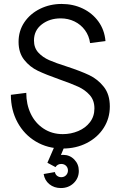

<svg xmlns="http://www.w3.org/2000/svg" viewBox="-20 -736 620 972"><path d="M35 -256 113 -266Q113 -208 135.5 -160.5Q158 -113 200.5 -85Q243 -57 298 -57Q339 -57 376 -72.5Q413 -88 435.5 -117.5Q458 -147 458 -187Q458 -228 434.5 -254.5Q411 -281 376 -297Q341 -313 281 -334Q213 -358 172 -377.5Q131 -397 102.5 -433Q74 -469 74 -524Q74 -580 103.5 -623.5Q133 -667 183 -691.5Q233 -716 292 -716Q350 -716 398.5 -693Q447 -670 478 -627.5Q509 -585 514 -528L436 -518Q431 -555 410 -583.5Q389 -612 357 -627.5Q325 -643 287 -643Q231 -643 191.5 -612.5Q152 -582 152 -531Q152 -494 174 -470Q196 -446 229 -431.5Q262 -417 319 -399Q389 -376 432 -355.5Q475 -335 505.5 -296.5Q536 -258 536 -197Q536 -137 505 -88.5Q474 -40 419.5 -12Q365 16 297 16Q221 16 161.5 -19.5Q102 -55 68.5 -117Q35 -179 35 -256ZM201 145 258 135Q260 147 269 154Q278 161 290 161Q305 161 314.5 151Q324 141 324 127Q324 113 314.5 103.5Q305 94 290 94Q271 94 261 110L220 88L269 -25H319L271 91L251 80Q259 63 270.5 55.5Q282 48 300 48Q333 48 356 71.5Q379 95 379 129Q379 166 353 191Q327 216 288 216Q254 216 230 196.5Q206 177 201 145Z"/></svg>

Font: Uncut Sans Variable
Style: Regular
Weight: 400
Designer: Kasper Nordkvist
Foundry: UNCUT.wtf
Version: Version 1.304;Glyphs 3.2 (3246)